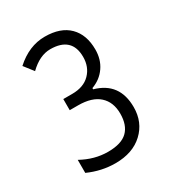

<svg xmlns="http://www.w3.org/2000/svg" viewBox="-119 -797 538 592"><g transform="rotate(-30 150.0 -501.5)"><path d="M22.9 -681.2Q71.3 -725.1 127.4 -725.1Q183.6 -725.1 213.4 -695.3Q243.2 -665.5 243.2 -612.8Q243.2 -577.6 225.3 -551.8Q207.5 -525.9 175.8 -514.2V-509.8Q256.8 -487.3 256.8 -399.9Q256.8 -346.2 220.2 -312Q183.6 -277.8 122.1 -277.8Q72.8 -277.8 25.9 -298.8V-345.2Q71.8 -319.8 119.6 -319.8Q167.5 -319.8 189.2 -341.1Q210.9 -362.3 210.9 -403.3Q210.9 -444.3 185.5 -467.3Q160.2 -490.2 110.8 -490.2H81.1V-529.8H112.8Q153.8 -529.8 176.5 -553Q199.2 -576.2 199.2 -611.8Q199.2 -647.5 179.9 -665.3Q160.6 -683.1 122.8 -683.1Q85 -683.1 48.8 -647.9Z"/></g></svg>

Font: Open Sans Hebrew Condensed Light
Style: Regular
Weight: 300
Width: 3
Foundry: Ascender Corporation, Yanek Iontef
Version: Version 2.001;PS 002.001;hotconv 1.0.70;makeotf.lib2.5.58329